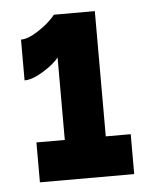

<svg xmlns="http://www.w3.org/2000/svg" viewBox="-40 -856 402 513"><g transform="rotate(-5 160.5 -599.5)"><path d="M299.8 -484.9V-377.9H46.9V-484.9H123V-706.1Q110.8 -689.9 81.1 -671.4Q51.3 -652.8 29.8 -652.8V-762.2Q47.9 -762.2 71.3 -776.9Q94.7 -791.5 108.2 -804.7Q121.6 -817.9 123 -820.8H232.9V-484.9Z"/></g></svg>

Font: Rawline Black
Style: Regular
Weight: 900
Designer: Matt McInerney, Pablo Impallari, Rodrigo Fuenzalida
Foundry: Matt McInerney, Pablo Impallari, Rodrigo Fuenzalida
Version: Version 4.020;PS 004.020;hotconv 1.0.88;makeotf.lib2.5.64775